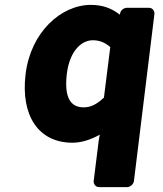

<svg xmlns="http://www.w3.org/2000/svg" viewBox="-20 -548 668 787"><path d="M85 -245C64 -75 137 37 277 37C316 37 355 23 389 4L384 32V33L364 194C363 205 371 219 386 219H501C512 219 527 209 529 194L613 -491C614 -502 606 -516 591 -516H500C489 -516 477 -508 473 -496L471 -488C438 -514 400 -528 353 -528C229 -528 106 -415 85 -245ZM254 -246C266 -342 316 -383 360 -383C385 -383 408 -376 432 -355L406 -148C375 -119 351 -108 323 -108C271 -108 242 -145 254 -246Z"/></svg>

Font: Falling Sky
Style: BlkObl
Weight: 900
Designer: Paul D. Hunt
Foundry: Adobe Systems Incorporated
Version: Version 1.02